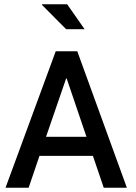

<svg xmlns="http://www.w3.org/2000/svg" viewBox="-20 -880 639 900"><path d="M466.3 0 415.5 -149.4H165L114.3 0H5.9L241.2 -639.6H342.3L574.7 0ZM290 -512.2 195.8 -238.8H385.3L292.5 -512.2ZM294.9 -859.9 376.5 -743.2H290L176.3 -857.4L177.2 -859.9Z"/></svg>

Font: Yantramanav Medium
Style: Regular
Weight: 500
Version: Version 1.001;PS 1.0;hotconv 1.0.72;makeotf.lib2.5.5900; ttf